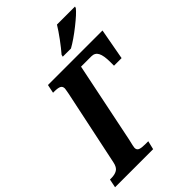

<svg xmlns="http://www.w3.org/2000/svg" viewBox="-288 -1038 1145 1145"><g transform="rotate(-45 284.0 -465.5)"><path d="M-9 -54H3Q32 -54 51.5 -65.5Q71 -77 78 -112L179 -592Q180 -600 182.5 -611.5Q185 -623 185 -628Q185 -647 171 -653.5Q157 -660 128 -660H117L128 -714H588L552 -517H488V-548Q488 -602 475 -627Q462 -652 432 -652H345L240 -141Q228 -92 228 -84Q228 -66 242.5 -60Q257 -54 287 -54H314L301 0H-20ZM313 -784Q339 -814 370 -856Q401 -898 421 -931H573L570 -921Q550 -895 488 -846Q426 -797 379 -771H310Z"/></g></svg>

Font: Noto Serif CondExtraBold
Style: Italic
Weight: 800
Width: 3
Italic angle: -12°
Designer: Monotype Design Team
Foundry: Monotype Imaging Inc.
Version: Version 1.001